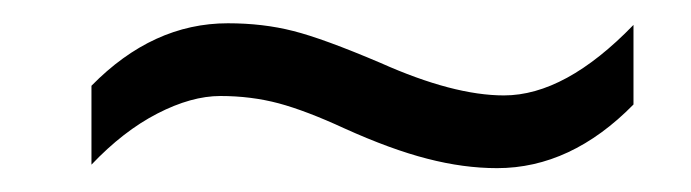

<svg xmlns="http://www.w3.org/2000/svg" viewBox="-20 -435 594 165"><path d="M175.8 -415Q206.1 -415 231.9 -408.4Q257.8 -401.9 307.1 -380.9Q369.6 -353 413.1 -353Q465.8 -353 524.4 -413.6V-345.2Q470.7 -290.5 407.2 -290.5Q378.4 -290.5 347.2 -298.6Q315.9 -306.6 275.9 -324.7Q243.2 -339.8 219.5 -346.2Q195.8 -352.5 169.4 -352.5Q144.5 -352.5 115.2 -337.4Q85.9 -322.3 58.6 -293.5V-361.3Q111.3 -415 175.8 -415Z"/></svg>

Font: Viking Open Sans
Style: Italic
Weight: 400
Italic angle: -12°
Foundry: Ascender Corporation
Version: Version 2.000